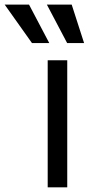

<svg xmlns="http://www.w3.org/2000/svg" viewBox="-128 -804 385 824"><path d="M76.7 0V-545.4H160.6V0ZM9.3 -619.1 -107.9 -784.2H-3.4L83.5 -619.1ZM160.2 -619.1 73.2 -784.2H179.7L232.9 -619.1Z"/></svg>

Font: Sahel VF Regular
Style: Regular
Weight: 400
Foundry: Saber Rastikerdar (saber.rastikerdar@gmail.com)
Version: Version 3.4.0